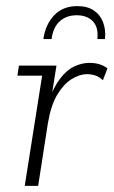

<svg xmlns="http://www.w3.org/2000/svg" viewBox="-20 -609 372 629"><path d="M61 0 118 -361H37L42 -394H165L146 -275L138 -277Q157 -326 178.5 -353.5Q200 -381 224.5 -392Q249 -403 273 -403Q309 -403 332 -385L317 -346Q306 -357 293 -361.5Q280 -366 264 -366Q241 -366 215 -350Q189 -334 168 -299.5Q147 -265 137 -206L105 0ZM122 -481Q129 -529 157.5 -559Q186 -589 233 -589Q266 -589 287 -575Q308 -561 317.5 -536.5Q327 -512 324 -481H299Q303 -520 284 -539.5Q265 -559 231 -559Q198 -559 176 -539.5Q154 -520 149 -481Z"/></svg>

Font: Rokkitt SemiBold ExtraLight
Style: Italic
Weight: 250
Italic angle: -9°
Version: Version 3.103